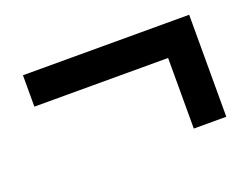

<svg xmlns="http://www.w3.org/2000/svg" viewBox="-57 -477 627 483"><g transform="rotate(-20 256.5 -235.5)"><path d="M392 -99V-288H34V-372H479V-99Z"/></g></svg>

Font: CV Source Sans Light
Style: Bold
Weight: 600
Designer: Paul D. Hunt
Foundry: Adobe Systems Incorporated
Version: Version 3.001